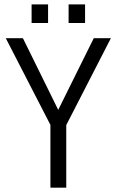

<svg xmlns="http://www.w3.org/2000/svg" viewBox="-20 -867 538 887"><path d="M286.1 -289.1V0H212.9V-290L6.8 -690.4H85.9L249 -359.4L413.1 -690.4H492.2ZM126 -846.7H202.1V-760.7H126ZM296.9 -846.7H373V-760.7H296.9Z"/></svg>

Font: Dinish
Style: Regular
Weight: 400
Designer: Bert Driehuis
Foundry: Playbeing
Version: Version 3.006; git-39231f3c-release